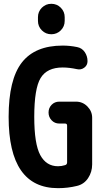

<svg xmlns="http://www.w3.org/2000/svg" viewBox="-20 -980 540 1010"><path d="M179.7 -889.6Q179.7 -918.9 200.2 -939.5Q220.7 -960 250 -960Q279.3 -960 299.8 -939.5Q320.3 -918.9 320.3 -889.6V-870.1Q320.3 -840.8 299.8 -820.3Q279.3 -799.8 250 -799.8Q220.7 -799.8 200.2 -820.3Q179.7 -840.8 179.7 -870.1ZM379.9 -445.3Q415 -445.3 439.9 -419.9Q464.8 -394.5 464.8 -360.4V-115.2Q464.8 -75.2 443.4 -43Q421.9 -10.7 384.8 -2Q336.9 9.8 285.2 9.8Q25.4 9.8 25.4 -365.2Q25.4 -561.5 94.7 -650.9Q164.1 -740.2 309.6 -740.2Q347.7 -740.2 385.7 -732.4Q411.1 -727.5 425.8 -706.1Q440.4 -684.6 440.4 -658.2Q440.4 -636.7 423.3 -624Q406.2 -611.3 384.8 -616.2Q343.8 -625 309.6 -625Q227.5 -625 193.8 -569.8Q160.2 -514.6 160.2 -365.2Q160.2 -222.7 191.9 -164.1Q223.6 -105.5 285.2 -105.5Q303.7 -105.5 322.3 -111.3Q333 -114.3 333 -126V-319.3Q333 -330.1 322.3 -330.1H292Q267.6 -330.1 251.5 -347.2Q235.4 -364.3 235.4 -388.2Q235.4 -412.1 251.5 -428.7Q267.6 -445.3 292 -445.3Z"/></svg>

Font: Rounded-X Mgen+ 1m bold
Style: Bold
Weight: 700
Designer: [Source Han Sans]
Ryoko NISHIZUKA  (kana & ideographs); Paul D. Hunt (Latin, Greek & Cyrillic); Wenlong ZHANG  (bopomofo
Version: Version 1.059.20150602